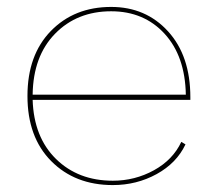

<svg xmlns="http://www.w3.org/2000/svg" viewBox="-20 -530 625 560"><path d="M309.1 9.8Q198.7 9.8 129.4 -60.1Q60.1 -129.9 60.1 -250Q60.1 -369.6 128.4 -439.7Q196.8 -509.8 304.2 -509.8Q405.3 -509.8 470.2 -438.5Q535.2 -367.2 535.2 -246.1V-238.8H75.2Q78.6 -129.9 143.3 -66.4Q208 -2.9 309.1 -2.9Q373.5 -2.9 429 -33.4Q484.4 -64 508.8 -116.2L521 -108.9Q495.1 -54.2 436.8 -22.2Q378.4 9.8 309.1 9.8ZM75.2 -253.9H522Q520 -366.2 460 -431.6Q399.9 -497.1 304.2 -497.1Q204.6 -497.1 140.6 -431.6Q76.7 -366.2 75.2 -253.9Z"/></svg>

Font: Human Sans Thin
Style: Regular
Weight: 100
Designer: Tim Radville
Foundry: Continuum
Version: Version 1.000;FEAKit 1.0